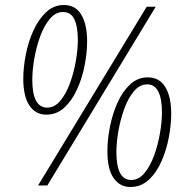

<svg xmlns="http://www.w3.org/2000/svg" viewBox="-20 -741 740 767"><path d="M165 -283Q122 -283 97.5 -319.5Q73 -356 73 -426Q73 -471 83 -522.5Q93 -574 113.5 -619Q134 -664 164.5 -692.5Q195 -721 235 -721Q282 -721 305 -682Q328 -643 328 -576Q328 -532 318.5 -481.5Q309 -431 288.5 -385.5Q268 -340 237.5 -311.5Q207 -283 165 -283ZM132 0 566 -714H602L169 0ZM169 -311Q198 -311 221 -338.5Q244 -366 259.5 -408.5Q275 -451 283 -497.5Q291 -544 291 -581Q291 -635 277 -664Q263 -693 232 -693Q202 -693 179 -665.5Q156 -638 140.5 -595.5Q125 -553 117 -506.5Q109 -460 109 -422Q109 -311 169 -311ZM501 6Q459 6 434 -29.5Q409 -65 409 -137Q409 -182 419 -233.5Q429 -285 449 -330Q469 -375 499.5 -403.5Q530 -432 570 -432Q617 -432 640.5 -393Q664 -354 664 -287Q664 -243 654.5 -192.5Q645 -142 625 -96.5Q605 -51 574 -22.5Q543 6 501 6ZM504 -22Q534 -22 557 -49.5Q580 -77 595.5 -119.5Q611 -162 619 -208.5Q627 -255 627 -292Q627 -346 612.5 -375Q598 -404 568 -404Q538 -404 515 -376.5Q492 -349 476.5 -306.5Q461 -264 453 -217.5Q445 -171 445 -133Q445 -22 504 -22Z"/></svg>

Font: Noto Serif Tamil ExtraCondensed ExtraLight
Style: Italic
Weight: 200
Width: 2
Italic angle: -12°
Designer: Indian Type Foundry, Tom Grace, and the Monotype Design Team
Foundry: Monotype Imaging Inc.
Version: Version 2.003; ttfautohint (v1.8.4.7-5d5b)